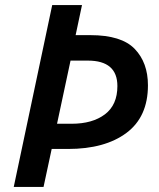

<svg xmlns="http://www.w3.org/2000/svg" viewBox="-20 -734 626 754"><path d="M34 0H151L183 -149H247Q392 -149 476.5 -212Q561 -275 561 -399Q561 -488 509 -542Q457 -596 335 -596H277L302 -714H185ZM204 -248 257 -496H325Q441 -496 441 -396Q441 -322 392 -285Q343 -248 261 -248Z"/></svg>

Font: Noto Sans UI Medium
Style: Italic
Weight: 500
Italic angle: -12°
Designer: Monotype Design Team
Foundry: Monotype Imaging Inc.
Version: Version 1.901